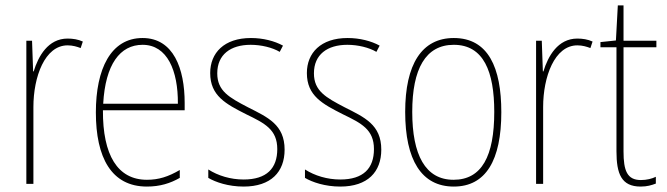

<svg xmlns="http://www.w3.org/2000/svg" viewBox="-20 -728 2455 707"><path d="M229 -586C157 -586 121 -521 104 -465H102L98 -578H77V-51H103V-334C103 -445 145 -561 229 -561C248 -561 264 -556 277 -551L285 -575C268 -583 248 -586 229 -586Z M505 -588C388 -588 333 -474 333 -314C333 -148 390 -41 521 -41C569 -41 607 -53 642 -73V-102C599 -77 564 -66 521 -66C413 -66 358 -157 359 -322H660V-349C660 -475 619 -588 505 -588ZM505 -563C596 -563 636 -468 635 -346H360C368 -491 422 -563 505 -563Z M1028 -177C1028 -269 966 -296 893 -333C824 -369 780 -393 780 -458C780 -527 829 -563 903 -563C942 -563 983 -553 1010 -537L1022 -560C991 -577 949 -588 904 -588C805 -588 754 -533 754 -459C754 -375 812 -345 887 -307C955 -274 1001 -251 1001 -179C1001 -108 962 -67 877 -67C829 -67 783 -81 747 -104V-73C774 -57 821 -41 877 -41C978 -41 1028 -95 1028 -177Z M1384 -177C1384 -269 1322 -296 1249 -333C1180 -369 1136 -393 1136 -458C1136 -527 1185 -563 1259 -563C1298 -563 1339 -553 1366 -537L1378 -560C1347 -577 1305 -588 1260 -588C1161 -588 1110 -533 1110 -459C1110 -375 1168 -345 1243 -307C1311 -274 1357 -251 1357 -179C1357 -108 1318 -67 1233 -67C1185 -67 1139 -81 1103 -104V-73C1130 -57 1177 -41 1233 -41C1334 -41 1384 -95 1384 -177Z M1826 -315C1826 -479 1778 -588 1651 -588C1533 -588 1472 -491 1472 -316C1472 -139 1532 -41 1651 -41C1769 -41 1826 -138 1826 -315ZM1498 -316C1498 -474 1547 -563 1651 -563C1761 -563 1800 -464 1800 -316C1800 -153 1754 -66 1650 -66C1546 -66 1498 -158 1498 -316Z M2106 -586C2034 -586 1998 -521 1981 -465H1979L1975 -578H1954V-51H1980V-334C1980 -445 2022 -561 2106 -561C2125 -561 2141 -556 2154 -551L2162 -575C2145 -583 2125 -586 2106 -586Z M2340 -65C2289 -65 2276 -100 2276 -170V-554H2397V-578H2276V-708H2255L2248 -579L2191 -573V-554H2250V-171C2250 -88 2268 -41 2339 -41C2363 -41 2379 -46 2395 -52V-77C2381 -70 2361 -65 2340 -65Z"/></svg>

Font: Noto Sans Tamil UI Condensed Thin
Style: Regular
Weight: 100
Width: 3
Designer: Jelle Bosma - Monotype Design Team
Foundry: Monotype Imaging Inc.
Version: Version 2.004